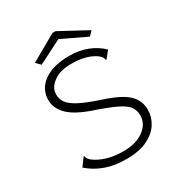

<svg xmlns="http://www.w3.org/2000/svg" viewBox="-186 -908 971 1042"><g transform="rotate(-30 300.0 -387.0)"><path d="M302 10Q230 10 173 -10.5Q116 -31 72 -70L103 -112L109 -120L114 -115Q114 -108 118 -101.5Q122 -95 134 -85Q166 -61 211 -48Q256 -35 310 -35Q390 -35 438 -70.5Q486 -106 486 -158Q486 -189 471 -211.5Q456 -234 415 -255Q374 -276 297 -303Q187 -338 141 -381.5Q95 -425 95 -479Q95 -548 153 -589.5Q211 -631 314 -631Q375 -631 426 -611Q477 -591 513 -555L484 -519L478 -512L473 -516Q473 -523 469 -529.5Q465 -536 453 -547Q424 -568 386.5 -578Q349 -588 301 -588Q234 -589 190.5 -558.5Q147 -528 147 -484Q147 -454 164.5 -430.5Q182 -407 227 -384Q272 -361 355 -334Q458 -300 497.5 -260.5Q537 -221 537 -165Q537 -120 512 -80Q487 -40 435 -15Q383 10 302 10ZM160 -664 133 -691 297 -784H316L488 -691L463 -665L308 -739Z"/></g></svg>

Font: Inconsolata Expanded Light
Style: Regular
Weight: 300
Width: 7
Monospace: yes
Designer: Raph Levien, Cyreal, Brenton Simpson
Foundry: Raph Levien, Cyreal, Google
Version: Version 3.001; ttfautohint (v1.8.2.53-6de2)